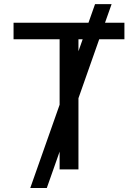

<svg xmlns="http://www.w3.org/2000/svg" viewBox="-20 -840 684 952"><path d="M130 92.3H212L275.6 -88.1V0H369V-353L471.9 -645.2H596.9V-727.3H500.7L533.4 -819.6H451.3L418.7 -727.3H47.2V-645.2H275.6V-320.7ZM369 -585.9V-645.2H389.9Z"/></svg>

Font: Margiela Sans Text
Style: Regular
Weight: 400
Designer: Stefan Endress, Andreas Faust
Version: Version 1.100;FEAKit 1.0